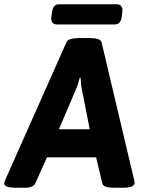

<svg xmlns="http://www.w3.org/2000/svg" viewBox="-45 -881 678 903"><path d="M223 -766Q191 -766 197 -806L199 -821Q201 -838 208.5 -849.5Q216 -861 233 -861H504Q518 -861 525.5 -851.5Q533 -842 530 -821L528 -806Q526 -787 518.5 -776.5Q511 -766 494 -766ZM33 2Q-25 2 -25 -18Q-25 -26 -19 -38L267 -681Q272 -693 288 -697.5Q304 -702 326 -702H378Q400 -702 415 -697.5Q430 -693 433 -681L585 -38Q586 -36 587 -29.5Q588 -23 588 -21Q588 2 534 2H490Q468 2 453.5 -2.5Q439 -7 436 -19L407 -141H176L121 -19Q111 2 73 2ZM232 -273H377L342 -451Q338 -467 336.5 -483Q335 -499 334 -515H330Q326 -499 320.5 -482.5Q315 -466 308 -451Z"/></svg>

Font: Asap
Style: Bold Italic
Weight: 700
Italic angle: -6°
Designer: Pablo Cosgaya
Foundry: Omnibus-Type
Version: Version 3.001; ttfautohint (v1.8.3)